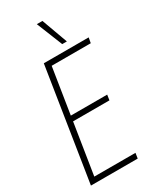

<svg xmlns="http://www.w3.org/2000/svg" viewBox="-226 -970 856 1038"><g transform="rotate(-30 202.5 -451.0)"><path d="M15 0 125 -700H405L399 -667H155L110 -382H337L332 -349H105L55 -33H312L307 0ZM263 -740 198 -902H233L292 -740Z"/></g></svg>

Font: Georama SemiCondensed ExtraLight
Style: Italic
Weight: 200
Width: 4
Italic angle: -9°
Designer: Jean-Baptiste Levee
Foundry: Production Type
Version: Version 1.000